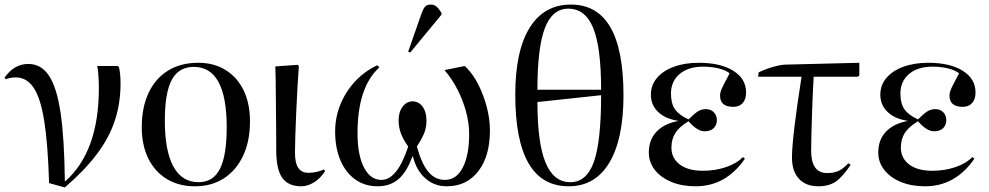

<svg xmlns="http://www.w3.org/2000/svg" viewBox="-20 -802 4333 841"><path d="M264 19 195 0Q190 -169 174 -270.5Q158 -372 127.5 -417.5Q97 -463 49 -463Q27 -463 5 -455L0 -462Q42 -522 104 -522Q160 -522 194.5 -470.5Q229 -419 245.5 -306.5Q262 -194 264 -9H267Q413 -139 413 -416Q413 -445 411 -472.5Q409 -500 406 -513H496L501 -508Q508 -480 508 -436Q508 -350 483 -274Q458 -198 404 -126.5Q350 -55 264 19Z M834 14Q763 14 710.5 -18Q658 -50 629.5 -108Q601 -166 601 -245Q601 -332 631 -395.5Q661 -459 716.5 -493Q772 -527 848 -527Q917 -527 968 -495.5Q1019 -464 1047 -406.5Q1075 -349 1075 -270Q1075 -184 1045 -120Q1015 -56 961 -21Q907 14 834 14ZM850 -4Q914 -4 943.5 -62.5Q973 -121 973 -245Q973 -509 829 -509Q763 -509 732.5 -452.5Q702 -396 702 -274Q702 -141 739.5 -72.5Q777 -4 850 -4Z M1300 14Q1242 14 1216 -23.5Q1190 -61 1190 -143Q1190 -188 1189.5 -244Q1189 -300 1188.5 -355Q1188 -410 1187.5 -452Q1187 -494 1186 -511L1283 -518L1289 -513Q1286 -474 1283 -420Q1280 -366 1277.5 -309.5Q1275 -253 1273.5 -205.5Q1272 -158 1272 -134Q1272 -88 1286.5 -66.5Q1301 -45 1332 -45Q1349 -45 1368.5 -49.5Q1388 -54 1399 -60L1404 -53Q1385 -22 1356.5 -4Q1328 14 1300 14Z M1634 14Q1578 14 1536 -16Q1494 -46 1471 -100Q1448 -154 1448 -226Q1448 -288 1471 -344.5Q1494 -401 1535.5 -445.5Q1577 -490 1632 -516L1642 -507Q1546 -421 1546 -218Q1546 -124 1574 -69Q1602 -14 1651 -14Q1720 -14 1768 -160Q1746 -191 1736 -218Q1726 -245 1726 -275Q1726 -311 1743.5 -334.5Q1761 -358 1787 -358Q1814 -358 1831 -335Q1848 -312 1848 -275Q1848 -247 1840 -224Q1832 -201 1806 -160Q1827 -84 1856.5 -49Q1886 -14 1929 -14Q1979 -14 2007 -68Q2035 -122 2035 -216Q2035 -262 2021.5 -312.5Q2008 -363 1983.5 -410.5Q1959 -458 1927 -495L2016 -513L2022 -507Q2053 -476 2076 -430Q2099 -384 2112.5 -332Q2126 -280 2126 -230Q2126 -118 2075 -52Q2024 14 1937 14Q1883 14 1843.5 -20.5Q1804 -55 1789 -116H1786Q1762 -49 1725.5 -17.5Q1689 14 1634 14ZM1777 -572 1768 -576 1825 -739Q1834 -765 1842.5 -773.5Q1851 -782 1867 -782Q1881 -782 1891.5 -773.5Q1902 -765 1914 -745V-738Z M2471 14Q2237 14 2237 -387Q2237 -579 2300 -680.5Q2363 -782 2481 -782Q2711 -782 2711 -385Q2711 -193 2649 -89.5Q2587 14 2471 14ZM2334 -409H2613Q2613 -594 2578.5 -679Q2544 -764 2469 -764Q2399 -764 2366.5 -678.5Q2334 -593 2334 -409ZM2478 -4Q2550 -4 2581.5 -93.5Q2613 -183 2613 -385L2334 -355Q2334 -176 2369.5 -90Q2405 -4 2478 -4Z M3027 14Q2967 14 2921 -5Q2875 -24 2848.5 -57.5Q2822 -91 2822 -134Q2822 -189 2855 -224.5Q2888 -260 2950 -272V-273Q2895 -281 2863 -311.5Q2831 -342 2831 -387Q2831 -429 2857.5 -460.5Q2884 -492 2931.5 -509.5Q2979 -527 3041 -527Q3136 -527 3192 -492Q3248 -457 3248 -397Q3248 -367 3233 -350.5Q3218 -334 3192 -334Q3134 -334 3134 -383Q3134 -392 3137 -402Q3140 -412 3149.5 -430.5Q3159 -449 3176 -481Q3158 -495 3127 -502.5Q3096 -510 3060 -510Q2995 -510 2957 -478Q2919 -446 2919 -392Q2919 -349 2936.5 -323.5Q2954 -298 2996 -279Q3022 -305 3037.5 -314.5Q3053 -324 3072 -324Q3093 -324 3106.5 -310.5Q3120 -297 3120 -276Q3120 -254 3106 -240.5Q3092 -227 3066 -227Q3034 -227 2996 -271Q2956 -247 2938.5 -220Q2921 -193 2921 -155Q2921 -109 2957.5 -81.5Q2994 -54 3058 -54Q3113 -54 3160 -70Q3207 -86 3234 -114L3243 -107Q3160 14 3027 14Z M3565 14Q3510 14 3479.5 -19Q3449 -52 3449 -111Q3449 -156 3460 -247.5Q3471 -339 3491 -466H3301L3303 -485Q3334 -500 3368 -509.5Q3402 -519 3422 -519L3744 -527V-471L3737 -466H3544Q3542 -432 3540 -386.5Q3538 -341 3536.5 -293.5Q3535 -246 3534 -206Q3533 -166 3533 -142Q3533 -44 3603 -44Q3632 -44 3653 -53.5Q3674 -63 3696 -87L3706 -80Q3670 -26 3640 -6Q3610 14 3565 14Z M4032 14Q3972 14 3926 -5Q3880 -24 3853.5 -57.5Q3827 -91 3827 -134Q3827 -189 3860 -224.5Q3893 -260 3955 -272V-273Q3900 -281 3868 -311.5Q3836 -342 3836 -387Q3836 -429 3862.5 -460.5Q3889 -492 3936.5 -509.5Q3984 -527 4046 -527Q4141 -527 4197 -492Q4253 -457 4253 -397Q4253 -367 4238 -350.5Q4223 -334 4197 -334Q4139 -334 4139 -383Q4139 -392 4142 -402Q4145 -412 4154.5 -430.5Q4164 -449 4181 -481Q4163 -495 4132 -502.5Q4101 -510 4065 -510Q4000 -510 3962 -478Q3924 -446 3924 -392Q3924 -349 3941.5 -323.5Q3959 -298 4001 -279Q4027 -305 4042.5 -314.5Q4058 -324 4077 -324Q4098 -324 4111.5 -310.5Q4125 -297 4125 -276Q4125 -254 4111 -240.5Q4097 -227 4071 -227Q4039 -227 4001 -271Q3961 -247 3943.5 -220Q3926 -193 3926 -155Q3926 -109 3962.5 -81.5Q3999 -54 4063 -54Q4118 -54 4165 -70Q4212 -86 4239 -114L4248 -107Q4165 14 4032 14Z"/></svg>

Font: Display Regular
Style: Regular
Weight: 400
Designer: Latin by Veronika Burian and Jose Scaglione. Greek by Irene Vlachou. Cyrillic by Vera Evstafieva.
Foundry: TypeTogether
Version: Version 3.002